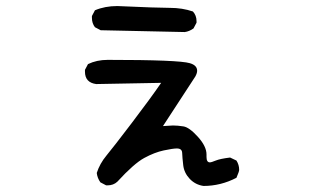

<svg xmlns="http://www.w3.org/2000/svg" viewBox="-20 -568 1040 635"><path d="M653 47Q626 43 607.5 23.5Q589 4 586 -21.5Q583 -47 582.5 -62Q582 -77 565 -77Q552 -77 521.5 -70.5Q491 -64 457 -45.5Q423 -27 368 33Q355 45 336 45H331L312 35Q302 21 300 4Q310 -27 332 -53.5Q354 -80 416 -161.5Q478 -243 513 -294L298 -290Q261 -295 261 -331V-337L271 -356Q300 -370 336 -370Q572 -370 608 -359Q632 -352 632 -334Q632 -326 626 -315L519 -151L552 -153Q567 -153 586.5 -150Q606 -147 634.5 -115.5Q663 -84 663 -57V-49Q663 -31 674 -31Q679 -31 693.5 -37Q708 -43 741 -47L762 -37Q771 -23 771 -6Q771 -1 762 20Q710 47 653 47ZM591 -462 313 -468 294 -478Q284 -491 284 -509V-515L294 -534Q327 -548 368 -548Q501 -542 542 -542Q583 -542 618 -530Q630 -517 630 -498V-493L620 -474Q606 -464 591 -462Z"/></svg>

Font: Xiaolai SC
Style: Regular
Weight: 400
Designer: Nozomi Seto 瀬戸のぞみ
Version: Version 3.11;December 4, 2020;FontCreator 13.0.0.2613 64-bit